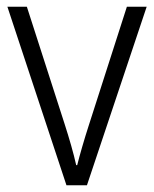

<svg xmlns="http://www.w3.org/2000/svg" viewBox="-20 -552 459 572"><path d="M178 0 2 -532H60L173 -181Q183 -150 192 -118.5Q201 -87 207 -60H210Q216 -84 225 -115Q234 -146 244 -177L358 -532H417L239 0Z"/></svg>

Font: Noto Sans Lao Looped SemiCondensed Light
Style: Regular
Weight: 300
Width: 4
Designer: Mark Frömberg, Ben Mitchell
Foundry: The Fontpad Ltd
Version: Version 1.002; ttfautohint (v1.8.4.7-5d5b)